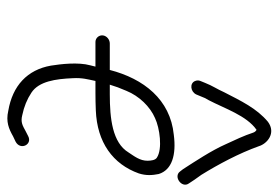

<svg xmlns="http://www.w3.org/2000/svg" viewBox="-138 -606 757 522"><g transform="rotate(90 241.0 -344.5)"><path d="M236.3 -499 241.7 -512C244.5 -520 247.9 -527 251.9 -533C274.6 -576.5 293.8 -636.1 332.5 -663C336.3 -661 338.9 -657.7 340.4 -653C347.8 -630.2 360.7 -602.5 371.7 -579C388.6 -540.6 418.5 -495.6 439.5 -463L445.7 -455C459.5 -436.1 492.2 -459.8 478.2 -479C470.4 -491.1 467.2 -495.9 454.8 -513C426.1 -559.5 396.3 -615.3 377.1 -669C370.4 -691.8 341.5 -716.7 310.7 -694C274.1 -663.6 253.7 -620.4 230.3 -575C221.7 -555.5 212.7 -543.3 204.8 -523L199.5 -510C197.6 -505.3 197.8 -500.5 199.9 -495.5C206.3 -480.7 228.7 -483.3 236.3 -499ZM209.7 -264C213.8 -278 219.4 -293 226.4 -309C240.6 -344.1 269.6 -373.7 300.6 -387C327.6 -399.8 384.6 -407.7 408.1 -392C415.1 -387.5 416.3 -376.4 416.5 -367C416.9 -345.8 403.6 -329.8 394 -315C367.5 -271.1 302 -264 235.7 -264ZM75.7 -245C74.6 -234.4 83 -225 93.6 -225H160.6C159.4 -219.7 158.2 -215 157.1 -211C147.9 -178 153.8 -130 157.9 -104C169.2 -39.7 212.5 0.4 280.7 12C310.5 18.9 329.9 10.4 350.1 -1L364.8 -8C389.1 -21.1 372.4 -54.4 349.4 -42L335.7 -35C321.2 -27.1 311.7 -21.1 292.7 -26C269.7 -30.7 249 -39.2 231.3 -51C200.5 -71.3 194.1 -117 192.1 -163C190.6 -189.4 195.2 -203.7 199.6 -225H231.6C247.6 -225 263.6 -225.3 279.7 -226C366.3 -229.5 425.8 -272.1 451 -343C457.4 -363.1 456 -380.1 452.6 -397C441.6 -433 400.6 -445.2 345.9 -438C249.8 -428.5 193.4 -355.8 169.7 -264H97.7C87.1 -264 76.8 -255.6 75.7 -245Z"/></g></svg>

Font: Just Breathe
Style: Obl2
Weight: 400
Foundry: Cannot Into Space Fonts
Version: Version 0.72